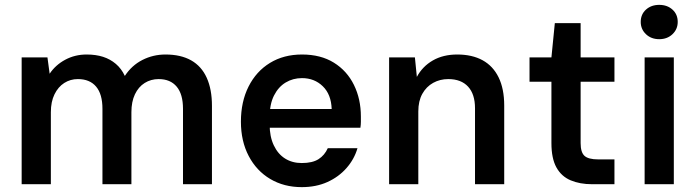

<svg xmlns="http://www.w3.org/2000/svg" viewBox="-20 -757 2862 789"><path d="M69 0V-521H175L184 -454Q208 -490 248 -511.5Q288 -533 336 -533Q374 -533 403.5 -523.5Q433 -514 456 -494.5Q479 -475 493 -445Q521 -488 565 -510.5Q609 -533 660 -533Q723 -533 765.5 -509Q808 -485 829.5 -437.5Q851 -390 851 -322V0H732V-310Q732 -370 706 -401Q680 -432 632 -432Q600 -432 574.5 -416Q549 -400 534.5 -369.5Q520 -339 520 -296V0H401V-310Q401 -370 375 -401Q349 -432 300 -432Q269 -432 244 -416Q219 -400 204 -369.5Q189 -339 189 -296V0Z M1220 12Q1147 12 1090.5 -21.5Q1034 -55 1002 -116Q970 -177 970 -257Q970 -339 1001.5 -401.5Q1033 -464 1089.5 -498.5Q1146 -533 1221 -533Q1298 -533 1352 -499.5Q1406 -466 1434.5 -408Q1463 -350 1463 -278Q1463 -268 1463 -256.5Q1463 -245 1461 -232H1057V-309H1343Q1341 -369 1306.5 -402.5Q1272 -436 1221 -436Q1184 -436 1154 -418Q1124 -400 1106 -364.5Q1088 -329 1088 -275V-246Q1088 -196 1105 -160Q1122 -124 1151.5 -105.5Q1181 -87 1220 -87Q1264 -87 1289 -103Q1314 -119 1327 -148H1449Q1436 -103 1404 -66.5Q1372 -30 1325.5 -9Q1279 12 1220 12Z M1579 0V-521H1685L1693 -441Q1716 -484 1758.5 -508.5Q1801 -533 1859 -533Q1920 -533 1963 -509.5Q2006 -486 2029 -439Q2052 -392 2052 -323V0H1932V-312Q1932 -370 1903.5 -401Q1875 -432 1822 -432Q1788 -432 1760 -416.5Q1732 -401 1715.5 -371.5Q1699 -342 1699 -299V0Z M2413 0Q2363 0 2325 -16Q2287 -32 2266.5 -69Q2246 -106 2246 -169V-421H2156V-521H2246L2260 -662H2366V-521H2505V-421H2366V-169Q2366 -131 2382 -116.5Q2398 -102 2438 -102H2505V0Z M2629 0V-521H2749V0ZM2689 -596Q2656 -596 2634.5 -616.5Q2613 -637 2613 -667Q2613 -698 2634.5 -717.5Q2656 -737 2689 -737Q2722 -737 2743.5 -717.5Q2765 -698 2765 -667Q2765 -637 2743.5 -616.5Q2722 -596 2689 -596Z"/></svg>

Font: DM Sans 10pt SemiBold
Style: Regular
Weight: 600
Version: Version 4.004;gftools[0.9.30]